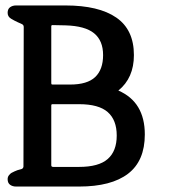

<svg xmlns="http://www.w3.org/2000/svg" viewBox="-20 -684 618 704"><path d="M270 0H39Q26 0 17 -6.5Q8 -13 8 -27Q8 -35 12.5 -41Q17 -47 22 -50Q27 -53 33 -55.5Q39 -58 44 -60Q52 -62 58.5 -64Q65 -66 66 -73L67 -585Q67 -593 59.5 -596Q52 -599 44 -603Q33 -608 20.5 -615.5Q8 -623 8 -637Q8 -651 17 -657.5Q26 -664 39 -664H220Q342 -664 406.5 -619.5Q471 -575 471 -482Q471 -398 414 -352Q511 -310 511 -191Q511 -94 449.5 -47Q388 0 270 0ZM220 -591 173 -592Q168 -592 168 -588V-381Q168 -376 169 -375Q170 -374 174 -374H237Q300 -374 329 -401.5Q358 -429 358 -482Q358 -535 325 -562Q292 -589 220 -591ZM270 -302H172Q168 -302 168 -297V-78Q168 -72 175 -72H270Q342 -72 375 -101Q408 -130 408 -187Q408 -244 375 -273Q342 -302 270 -302Z"/></svg>

Font: Jura
Style: Bold
Weight: 700
Designer: Ed Merritt
Foundry: Ten by Twenty
Version: Version 1.007